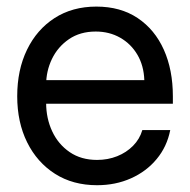

<svg xmlns="http://www.w3.org/2000/svg" viewBox="-20 -543 565 571"><path d="M268.6 7.8Q196.8 7.8 143.6 -26.1Q90.3 -60.1 60.8 -119.6Q31.2 -179.2 31.2 -256.8Q31.2 -335 60.3 -395Q89.4 -455.1 142.3 -489.3Q195.3 -523.4 266.6 -523.4Q338.4 -523.4 389.4 -489.3Q440.4 -455.1 467.3 -395Q494.1 -335 494.1 -256.8V-234.4H76.2V-304.7H409.2Q407.7 -347.7 388.7 -380.1Q369.6 -412.6 337.4 -430.9Q305.2 -449.2 264.6 -449.2Q218.3 -449.2 185.1 -426.5Q151.9 -403.8 134.5 -367.7Q117.2 -331.5 117.2 -291V-237.3Q117.2 -190.9 135.3 -152.3Q153.3 -113.8 187.3 -90.6Q221.2 -67.4 268.6 -67.4Q300.8 -67.4 328.4 -78.4Q356 -89.4 375.7 -109.4Q395.5 -129.4 403.3 -156.2H486.3Q476.6 -106.9 446 -70.1Q415.5 -33.2 369.6 -12.7Q323.7 7.8 268.6 7.8Z"/></svg>

Font: Inter Display V
Style: Regular
Weight: 400
Designer: Rasmus Andersson
Foundry: rsms
Version: Version 3.015;git-src